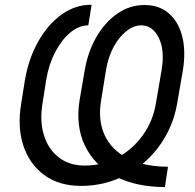

<svg xmlns="http://www.w3.org/2000/svg" viewBox="-20 -758 806 793"><path d="M673.8 -69.3 661.1 14.6Q538.6 14.2 453.6 -31.2Q368.7 -76.7 330.3 -157.2Q292 -237.8 308.6 -343.8L330.1 -468.8Q343.3 -544.9 378.4 -605.7Q413.6 -666.5 464.8 -701.9Q516.1 -737.3 577.1 -737.3Q637.7 -737.3 677.5 -702.6Q717.3 -668 732.7 -607.2Q748 -546.4 735.4 -467.8L711.9 -332Q699.7 -259.8 665 -197.5Q630.4 -135.3 577.6 -88.9Q524.9 -42.5 458 -16.4Q391.1 9.8 314.5 9.8Q223.6 9.8 162.6 -35.2Q101.6 -80.1 76.4 -156.7Q51.3 -233.4 67.4 -329.1L83 -427.7Q98.1 -515.6 137.5 -585.9Q176.8 -656.2 233.9 -697.5Q291 -738.8 358.4 -738.3L344.7 -653.3Q306.2 -653.3 270.5 -623.8Q234.9 -594.2 208.3 -543.5Q181.6 -492.7 170.9 -428.7L155.3 -329.1Q143.6 -256.8 161.6 -199Q179.7 -141.1 223.1 -107.7Q266.6 -74.2 329.1 -74.2Q404.3 -74.2 466.8 -108.2Q529.3 -142.1 570.8 -200.7Q612.3 -259.3 624 -332L647.5 -468.8Q661.1 -551.8 635.5 -602.5Q609.9 -653.3 563.5 -653.3Q532.2 -653.3 502 -629.4Q471.7 -605.5 449.2 -564Q426.8 -522.5 418 -469.7L397.5 -342.8Q383.8 -260.3 412.6 -199Q441.4 -137.7 508.1 -103.8Q574.7 -69.8 673.8 -69.3Z"/></svg>

Font: Inter Tight
Style: Italic
Weight: 400
Italic angle: -9.39999°
Designer: Rasmus Andersson
Foundry: rsms
Version: Version 3.002